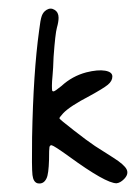

<svg xmlns="http://www.w3.org/2000/svg" viewBox="-20 -534 320 453"><path d="M89.8 -510.7Q99.6 -516.6 108.9 -510.7Q118.2 -504.9 118.2 -492.2Q118.2 -482.4 114.3 -468.8Q110.4 -455.1 106.4 -399.4Q105.5 -371.1 104 -356Q102.5 -340.8 102.5 -332Q102.5 -323.2 103 -320.8Q103.5 -318.4 106.4 -318.4Q109.4 -318.4 125 -331.1Q150.4 -354.5 183.6 -363.3Q210.9 -370.1 228 -367.2Q245.1 -364.3 245.1 -353.5Q245.1 -342.8 234.4 -334Q223.6 -325.2 191.4 -307.6Q144.5 -283.2 128.9 -266.6Q120.1 -256.8 120.1 -254.9Q120.1 -252.9 153.3 -227.1Q186.5 -201.2 204.1 -189.5Q229.5 -172.9 247.1 -162.1Q273.4 -145.5 278.8 -134.3Q284.2 -123 272.5 -111.3Q263.7 -102.5 254.9 -101.6Q229.5 -101.6 142.6 -165Q107.4 -190.4 101.6 -191.4Q97.7 -191.4 96.7 -187Q95.7 -182.6 95.7 -157.2Q94.7 -123 89.8 -113.3Q83 -98.6 68.4 -101.6Q58.6 -104.5 56.6 -121.1Q54.7 -137.7 55.7 -210Q58.6 -363.3 72.3 -461.9Q75.2 -487.3 78.6 -496.6Q82 -505.9 89.8 -510.7Z"/></svg>

Font: JasonHandwriting3
Style: Regular
Weight: 400
Version: Version 1.24.9